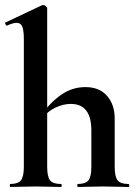

<svg xmlns="http://www.w3.org/2000/svg" viewBox="-20 -745 549 765"><path d="M21 0Q19 0 19 -6Q19 -12 21 -12Q52 -12 63.5 -26.5Q75 -41 75 -81V-589Q75 -623 69 -638.5Q63 -654 46 -654Q32 -654 8 -643Q5 -642 2 -648Q-1 -654 1 -655L147 -724Q149 -725 150 -725Q151 -725 152 -725Q157 -725 162.5 -720.5Q168 -716 168 -712V-81Q168 -41 179.5 -26.5Q191 -12 222 -12Q226 -12 226 -6Q226 0 222 0Q202 0 176.5 -1Q151 -2 122 -2Q93 -2 67 -1Q41 0 21 0ZM290 0Q288 0 288 -6Q288 -12 290 -12Q321 -12 332.5 -26.5Q344 -41 344 -81V-225Q344 -331 262 -331Q232 -331 200.5 -316Q169 -301 151 -275L145 -287Q180 -337 224 -367.5Q268 -398 320 -398Q376 -398 406.5 -363Q437 -328 437 -273V-81Q437 -41 448.5 -26.5Q460 -12 491 -12Q495 -12 495 -6Q495 0 491 0Q471 0 445.5 -1Q420 -2 391 -2Q362 -2 336 -1Q310 0 290 0Z"/></svg>

Font: Cormorant Garamond Light
Style: Regular
Weight: 300
Designer: Christian Thalmann (Catharsis Fonts)
Foundry: Catharsis Fonts
Version: Version 4.001